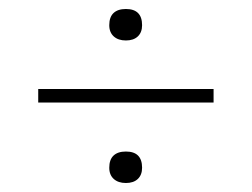

<svg xmlns="http://www.w3.org/2000/svg" viewBox="-20 -520 560 427"><path d="M223 -464Q223 -482 232.5 -491Q242 -500 260 -500Q296 -500 296 -464Q296 -448 286.5 -439Q277 -430 260 -430Q243 -430 233 -439Q223 -448 223 -464ZM65 -322H455V-292H65ZM223 -147Q223 -165 232.5 -174Q242 -183 260 -183Q296 -183 296 -147Q296 -131 286.5 -122Q277 -113 260 -113Q243 -113 233 -122Q223 -131 223 -147Z"/></svg>

Font: Athiti ExtraLight
Style: Regular
Weight: 250
Version: Version 1.032